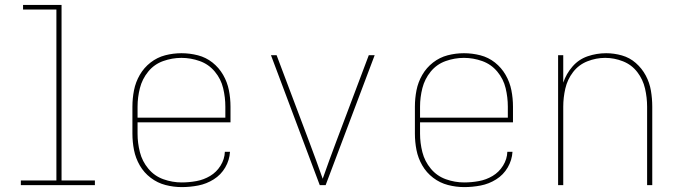

<svg xmlns="http://www.w3.org/2000/svg" viewBox="-20 -755 2776 783"><path d="M65 0H367V-19H231V-735H74V-716H210V-19H65Z M721 8Q755 8 788.5 1.5Q822 -5 851.5 -23.5Q881 -42 898.5 -72Q916 -102 918 -136H897Q896 -106 879.5 -79.5Q863 -53 837 -37.5Q811 -22 781 -16.5Q751 -11 721 -11Q683 -11 646.5 -24Q610 -37 585 -67Q560 -97 550.5 -134.5Q541 -172 541 -210V-256H920V-320Q920 -354 913.5 -387Q907 -420 890 -449.5Q873 -479 846.5 -500Q820 -521 787 -529.5Q754 -538 720 -538Q686 -538 653.5 -529.5Q621 -521 594 -500Q567 -479 550 -449.5Q533 -420 526.5 -387Q520 -354 520 -320V-210Q520 -176 526.5 -143Q533 -110 550 -80.5Q567 -51 594.5 -30Q622 -9 655 -0.5Q688 8 721 8ZM541 -275V-320Q541 -358 550.5 -395.5Q560 -433 584.5 -463Q609 -493 645.5 -506Q682 -519 720 -519Q758 -519 794.5 -506Q831 -493 856 -463Q881 -433 890 -395.5Q899 -358 899 -320V-275Z M1284 0H1308L1508 -530H1484L1351 -177Q1337 -139 1323 -101.5Q1309 -64 1296 -26Q1283 -64 1269 -101.5Q1255 -139 1241 -177L1108 -530H1085Z M1873 8Q1907 8 1940.5 1.5Q1974 -5 2003.5 -23.5Q2033 -42 2050.5 -72Q2068 -102 2070 -136H2049Q2048 -106 2031.5 -79.5Q2015 -53 1989 -37.5Q1963 -22 1933 -16.5Q1903 -11 1873 -11Q1835 -11 1798.5 -24Q1762 -37 1737 -67Q1712 -97 1702.5 -134.5Q1693 -172 1693 -210V-256H2072V-320Q2072 -354 2065.5 -387Q2059 -420 2042 -449.5Q2025 -479 1998.5 -500Q1972 -521 1939 -529.5Q1906 -538 1872 -538Q1838 -538 1805.5 -529.5Q1773 -521 1746 -500Q1719 -479 1702 -449.5Q1685 -420 1678.5 -387Q1672 -354 1672 -320V-210Q1672 -176 1678.5 -143Q1685 -110 1702 -80.5Q1719 -51 1746.5 -30Q1774 -9 1807 -0.5Q1840 8 1873 8ZM1693 -275V-320Q1693 -358 1702.5 -395.5Q1712 -433 1736.5 -463Q1761 -493 1797.5 -506Q1834 -519 1872 -519Q1910 -519 1946.5 -506Q1983 -493 2008 -463Q2033 -433 2042 -395.5Q2051 -358 2051 -320V-275Z M2256 0H2277V-320Q2277 -357 2285.5 -394Q2294 -431 2317 -461Q2340 -491 2375.5 -505Q2411 -519 2448 -519Q2485 -519 2520.5 -505Q2556 -491 2579 -461Q2602 -431 2610.5 -394Q2619 -357 2619 -320V0H2640V-320Q2640 -353 2634.5 -385.5Q2629 -418 2613.5 -447Q2598 -476 2573 -498Q2548 -520 2516 -529Q2484 -538 2452 -538Q2413 -538 2376.5 -525.5Q2340 -513 2314.5 -483.5Q2289 -454 2277 -418V-530H2256Z"/></svg>

Font: Iosevka Sparkle Thin
Style: Regular
Weight: 100
Designer: Belleve Invis
Foundry: Belleve Invis
Version: Version 4.5.0; ttfautohint (v1.8.3)